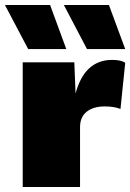

<svg xmlns="http://www.w3.org/2000/svg" viewBox="-52 -750 522 770"><path d="M213.9 -553.2H61L-32.2 -730H148.9ZM450.2 -553.2H296.9L204.1 -730H384.8ZM39.1 0V-500H246.1L251 -375Q287.1 -509.8 397.9 -509.8Q433.6 -509.8 450.2 -498L431.2 -313Q405.8 -323.2 368.2 -323.2Q322.3 -323.2 295.7 -302Q269 -280.8 269 -240.2V0Z"/></svg>

Font: Work Sans Black
Style: Regular
Weight: 900
Designer: Wei Huang
Foundry: Wei Huang
Version: Version 2.012